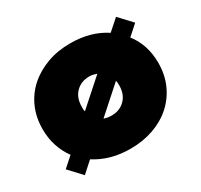

<svg xmlns="http://www.w3.org/2000/svg" viewBox="-110 -622 811 774"><g transform="rotate(-30 295.0 -235.0)"><path d="M26 -49 72 -90Q50 -120 38 -156.5Q26 -193 26 -235Q26 -290 46 -335Q66 -380 102 -412Q138 -444 187 -462Q236 -480 295 -480Q390 -480 458 -435L509 -480L564 -421L517 -379Q540 -350 552 -313.5Q564 -277 564 -235Q564 -180 544 -135Q524 -90 488 -57.5Q452 -25 402.5 -7.5Q353 10 295 10Q247 10 206 -1.5Q165 -13 131 -35L81 10ZM295 -144Q333 -144 357.5 -168.5Q382 -193 382 -235Q382 -241 381.5 -246.5Q381 -252 380 -257L260 -150Q276 -144 295 -144ZM208 -235Q208 -229 208 -223.5Q208 -218 210 -213L329 -319Q321 -322 312.5 -324Q304 -326 295 -326Q257 -326 232.5 -301.5Q208 -277 208 -235Z"/></g></svg>

Font: Celebes Black
Style: Regular
Weight: 900
Designer: Anugrah Pasau
Foundry: Lafontype
Version: Version 1.000; ttfautohint (v1.8.4)